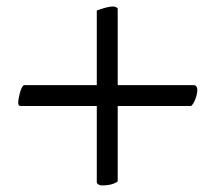

<svg xmlns="http://www.w3.org/2000/svg" viewBox="-20 -569 654 583"><path d="M35.2 -258.3Q35.2 -265.6 40 -285.2Q44.9 -304.7 52.2 -310.5H273.9V-537.1Q307.1 -549.3 322.8 -549.3Q326.2 -549.3 328.9 -548.6Q331.5 -547.9 333 -546.9Q334.5 -545.9 335.7 -544.9Q336.9 -543.9 337.4 -543.5V-542.5V-310.5H568.8Q571.3 -310.5 573.5 -309.1Q575.7 -307.6 577.4 -304.4Q579.1 -301.3 579.1 -296.9Q579.1 -283.7 573.5 -268.8Q567.9 -253.9 560.5 -247.1H337.4V-18.1Q320.8 -5.9 289.1 -5.9Q283.2 -5.9 278.6 -9Q273.9 -12.2 273.9 -15.6V-247.1H42Q35.2 -247.1 35.2 -258.3Z"/></svg>

Font: Crimson
Style: Regular
Weight: 400
Version: Version 0.8